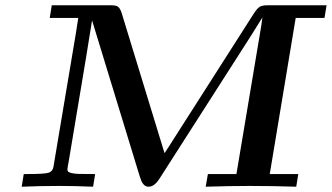

<svg xmlns="http://www.w3.org/2000/svg" viewBox="-20 -706 1255 726"><path d="M62 0 69.8 -47.9H84Q148.9 -47.9 164.1 -53Q179.2 -58.1 182.1 -75.2L267.1 -581.1L275.9 -638.2H168L175.8 -686H400.9Q418.9 -686 426.5 -680.4Q434.1 -674.8 439.9 -657.2L602.1 -127Q607.9 -135.7 619.9 -153.8Q631.8 -171.9 637.2 -181.2L941.9 -658.2Q954.1 -676.3 963.6 -681.2Q973.1 -686 991.2 -686H1214.8L1207 -638.2H1098.1L1000 -47.9H1107.9L1100.1 0Q1013.2 -2.9 925.8 -2.9H921.9Q851.1 -2.9 757.8 0L766.1 -47.9H874L967.8 -607.9L972.2 -640.1Q959 -618.2 931.2 -574.2L582 -28.8Q563 0 542 0Q530.8 0 523.9 -7.6Q517.1 -15.1 515.1 -20.5Q513.2 -25.9 507.8 -41L328.1 -628.9L304.2 -481L240.2 -98.1Q235.4 -73.2 234.9 -65.9Q234.9 -60.1 237.5 -57.1Q240.2 -54.2 250.7 -51.5Q261.2 -48.8 281 -48.3Q300.8 -47.9 336.9 -47.9H339.8L332 0Q264.2 -2.9 208 -2.9H202.1Q130.9 -2.9 62 0Z"/></svg>

Font: CMU Serif Extra
Style: BoldSlanted
Weight: 700
Italic angle: -9.46001°
Version: Version 0.7.0